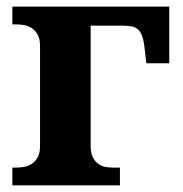

<svg xmlns="http://www.w3.org/2000/svg" viewBox="-20 -556 548 576"><path d="M252 -118.2Q252 -96.7 258.5 -84Q265.1 -71.3 274.9 -64.5Q284.7 -57.6 296.1 -55.4Q307.6 -53.2 317.9 -53.2H339.8V0H17.1V-53.2H28.8Q40 -53.2 52.5 -55.4Q64.9 -57.6 75.4 -64.5Q85.9 -71.3 93 -84Q100.1 -96.7 100.1 -118.2V-418Q100.1 -439.5 93 -452.1Q85.9 -464.8 75.4 -471.7Q64.9 -478.5 52.5 -480.7Q40 -482.9 28.8 -482.9H17.1V-536.1H487.8V-366.2H418.9L414.1 -409.2Q411.6 -432.6 406.7 -446.5Q401.9 -460.4 393.8 -467.8Q385.7 -475.1 373.5 -477.1Q361.3 -479 344.2 -479H252Z"/></svg>

Font: Droid Serif
Style: Bold
Weight: 700
Designer: Monotype Design team
Foundry: Monotype Imaging Inc.
Version: Version 1.03